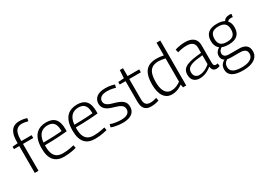

<svg xmlns="http://www.w3.org/2000/svg" viewBox="-23 -1633 3729 2736"><g transform="rotate(-30 1841.5 -265.0)"><path d="M108 0V-442H21V-482L108 -489V-512Q108 -596 128.5 -648.5Q149 -701 188 -725.5Q227 -750 284 -750Q314 -750 343 -745.5Q372 -741 406 -730L397 -684Q370 -692 345 -696Q320 -700 296 -700Q233 -700 201 -656Q169 -612 169 -511V-489H338V-442H169V0Z M588 10Q536 10 495 -5Q454 -20 425.5 -51.5Q397 -83 382 -133Q367 -183 367 -252Q367 -335 385.5 -391Q404 -447 436.5 -480.5Q469 -514 512.5 -529Q556 -544 606 -544Q703 -544 751 -491Q799 -438 799 -319Q799 -313 798.5 -303.5Q798 -294 798 -287Q779 -285 743.5 -282Q708 -279 660 -276Q612 -273 554 -271Q496 -269 431 -269Q430 -263 430 -257.5Q430 -252 430 -245Q430 -171 450 -126Q470 -81 507 -61Q544 -41 598 -41Q631 -41 664 -44.5Q697 -48 727.5 -54Q758 -60 782 -66L791 -18Q765 -11 733 -4.5Q701 2 664.5 6Q628 10 588 10ZM432 -313Q486 -313 535.5 -314.5Q585 -316 626.5 -318Q668 -320 696.5 -322.5Q725 -325 737 -326Q737 -387 722.5 -424.5Q708 -462 678 -479.5Q648 -497 602 -497Q574 -497 546 -489Q518 -481 494 -460.5Q470 -440 453.5 -404Q437 -368 432 -313Z M1096 10Q1044 10 1003 -5Q962 -20 933.5 -51.5Q905 -83 890 -133Q875 -183 875 -252Q875 -335 893.5 -391Q912 -447 944.5 -480.5Q977 -514 1020.5 -529Q1064 -544 1114 -544Q1211 -544 1259 -491Q1307 -438 1307 -319Q1307 -313 1306.5 -303.5Q1306 -294 1306 -287Q1287 -285 1251.5 -282Q1216 -279 1168 -276Q1120 -273 1062 -271Q1004 -269 939 -269Q938 -263 938 -257.5Q938 -252 938 -245Q938 -171 958 -126Q978 -81 1015 -61Q1052 -41 1106 -41Q1139 -41 1172 -44.5Q1205 -48 1235.5 -54Q1266 -60 1290 -66L1299 -18Q1273 -11 1241 -4.5Q1209 2 1172.5 6Q1136 10 1096 10ZM940 -313Q994 -313 1043.5 -314.5Q1093 -316 1134.5 -318Q1176 -320 1204.5 -322.5Q1233 -325 1245 -326Q1245 -387 1230.5 -424.5Q1216 -462 1186 -479.5Q1156 -497 1110 -497Q1082 -497 1054 -489Q1026 -481 1002 -460.5Q978 -440 961.5 -404Q945 -368 940 -313Z M1368 -22 1380 -69Q1395 -62 1416.5 -56.5Q1438 -51 1461 -47Q1484 -43 1508 -41Q1532 -39 1554 -39Q1623 -39 1659.5 -63Q1696 -87 1696 -133Q1696 -157 1687 -174Q1678 -191 1659 -204Q1640 -217 1612 -227.5Q1584 -238 1546 -249Q1512 -258 1482.5 -270.5Q1453 -283 1431.5 -301Q1410 -319 1398 -343Q1386 -367 1386 -400Q1386 -466 1435 -505Q1484 -544 1581 -544Q1609 -544 1635.5 -541Q1662 -538 1686 -532.5Q1710 -527 1728 -520L1717 -472Q1699 -478 1677.5 -483Q1656 -488 1631.5 -491Q1607 -494 1581 -494Q1514 -494 1480 -469.5Q1446 -445 1446 -404Q1446 -380 1457 -363Q1468 -346 1487.5 -334Q1507 -322 1533 -313Q1559 -304 1589 -296Q1628 -285 1659 -272Q1690 -259 1712 -241.5Q1734 -224 1745.5 -199Q1757 -174 1757 -138Q1757 -108 1747.5 -83.5Q1738 -59 1720.5 -42Q1703 -25 1678 -13Q1653 -1 1621.5 4.5Q1590 10 1553 10Q1520 10 1486.5 6Q1453 2 1423 -5Q1393 -12 1368 -22Z M2021 10Q1973 10 1942 -8Q1911 -26 1896.5 -61.5Q1882 -97 1882 -150V-486H1786V-527L1882 -534L1890 -664H1943V-534H2134V-486H1943V-154Q1943 -96 1965.5 -69.5Q1988 -43 2039 -43Q2065 -43 2090 -48Q2115 -53 2141 -61L2150 -12Q2114 0 2081.5 5Q2049 10 2021 10Z M2547 0 2538 -50Q2492 -18 2450 -4Q2408 10 2364 10Q2279 10 2232 -58.5Q2185 -127 2185 -254Q2185 -355 2210 -419Q2235 -483 2287.5 -513.5Q2340 -544 2420 -544Q2448 -544 2478 -541Q2508 -538 2538 -531V-740H2600V0ZM2538 -98V-482Q2504 -490 2476.5 -493.5Q2449 -497 2426 -497Q2365 -497 2325.5 -473Q2286 -449 2267 -397Q2248 -345 2248 -258Q2248 -188 2264.5 -139.5Q2281 -91 2311 -67Q2341 -43 2383 -43Q2409 -43 2433 -48.5Q2457 -54 2482.5 -66Q2508 -78 2538 -98Z M2690 -123Q2690 -171 2711 -201.5Q2732 -232 2773.5 -250.5Q2815 -269 2875.5 -279.5Q2936 -290 3015 -297V-384Q3015 -436 2983 -463Q2951 -490 2887 -490Q2867 -490 2842.5 -488Q2818 -486 2791.5 -481Q2765 -476 2737 -467L2725 -518Q2767 -531 2809.5 -537.5Q2852 -544 2890 -544Q2951 -544 2992 -526.5Q3033 -509 3054.5 -473.5Q3076 -438 3076 -385V-105Q3076 -70 3086.5 -57Q3097 -44 3114 -44Q3121 -44 3128.5 -45.5Q3136 -47 3144 -50L3152 -4Q3138 3 3124 6.5Q3110 10 3095 10Q3061 10 3042 -9.5Q3023 -29 3019 -69Q2995 -49 2965 -31Q2935 -13 2899 -1.5Q2863 10 2821 10Q2791 10 2767 1.5Q2743 -7 2726 -23.5Q2709 -40 2699.5 -65Q2690 -90 2690 -123ZM2752 -129Q2752 -83 2776 -59Q2800 -35 2840 -35Q2871 -35 2902 -45Q2933 -55 2962 -72.5Q2991 -90 3015 -112V-258Q2957 -253 2909 -245.5Q2861 -238 2825.5 -224.5Q2790 -211 2771 -187.5Q2752 -164 2752 -129Z M3412 220Q3298 220 3239.5 183.5Q3181 147 3181 74Q3181 46 3190 22Q3199 -2 3219 -21.5Q3239 -41 3270 -55L3312 -41Q3284 -30 3267 -14Q3250 2 3242.5 21Q3235 40 3235 63Q3235 100 3255 124.5Q3275 149 3315.5 161Q3356 173 3416 173Q3478 173 3521 159.5Q3564 146 3586.5 120Q3609 94 3609 57Q3609 29 3597.5 11Q3586 -7 3561.5 -16.5Q3537 -26 3500 -26H3354Q3307 -26 3275 -38Q3243 -50 3226.5 -73.5Q3210 -97 3210 -130Q3210 -166 3228.5 -193Q3247 -220 3283 -241L3319 -227Q3291 -211 3275.5 -191Q3260 -171 3260 -144Q3260 -115 3282.5 -97Q3305 -79 3354 -79H3516Q3591 -79 3629.5 -46Q3668 -13 3668 52Q3668 104 3637.5 142Q3607 180 3550.5 200Q3494 220 3412 220ZM3416 -202Q3318 -202 3269 -245Q3220 -288 3220 -373Q3220 -458 3269 -501Q3318 -544 3416 -544Q3514 -544 3563 -501Q3612 -458 3612 -373Q3612 -288 3563 -245Q3514 -202 3416 -202ZM3416 -247Q3486 -247 3519.5 -277Q3553 -307 3553 -373Q3553 -440 3519.5 -470Q3486 -500 3416 -500Q3347 -500 3313.5 -470Q3280 -440 3280 -373Q3280 -307 3313.5 -277Q3347 -247 3416 -247ZM3558 -470 3532 -505Q3544 -535 3570 -550.5Q3596 -566 3633 -566Q3643 -566 3651 -565.5Q3659 -565 3668 -562L3662 -512Q3655 -514 3647.5 -514.5Q3640 -515 3632 -515Q3607 -515 3588.5 -504.5Q3570 -494 3558 -470Z"/></g></svg>

Font: Georama ExtraCondensed Thin Light
Style: Regular
Weight: 300
Version: Version 1.001